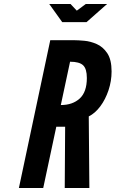

<svg xmlns="http://www.w3.org/2000/svg" viewBox="-20 -935 575 955"><path d="M74 0H195L260 -304.5H304L302 0H424.5L421.5 -356Q453 -371.5 478.8 -406Q504.5 -440.5 519.8 -486.2Q535 -532 535 -579.5Q535 -638 513.8 -670Q492.5 -702 461.2 -715.8Q430 -729.5 399.5 -732.2Q369 -735 350.5 -735H230ZM282.5 -412.5 328.5 -628Q374.5 -628 393.2 -610.5Q412 -593 412 -547Q412 -477.5 376.5 -445Q341 -412.5 282.5 -412.5ZM289.5 -825H410.5L512.5 -915H406.5L362 -882L331 -915H225Z"/></svg>

Font: League Gothic SemiExpanded Italic
Style: Regular
Weight: 400
Width: 6
Designer: The League of Moveable Type
Version: Version 1.600; ttfautohint (v1.8.3)